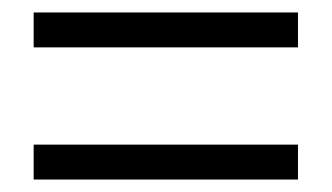

<svg xmlns="http://www.w3.org/2000/svg" viewBox="-20 -484 532 308"><path d="M34 -408V-464H458V-408ZM34 -196V-252H458V-196Z"/></svg>

Font: Assistant
Style: Regular
Weight: 400
Designer: Hebrew By Ben Nathan, Latin by Paul Hunt
Version: Version 2.001;PS 002.001;hotconv 1.0.88;makeotf.lib2.5.64775